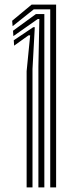

<svg xmlns="http://www.w3.org/2000/svg" viewBox="-20 -820 309 840"><path d="M199.8 0V-779.2H127.8L35.2 -705.5L33.2 -729.2L118.5 -800H225.5V0ZM148 0V-528.5L152.2 -736.8H145.2L38.5 -662L37 -685.5L137.2 -758.5H174V-538.5V0ZM96.5 0V-508.5L112 -665.2L105 -665.5L41.8 -620.2L40.2 -643.8L125.5 -701H132.2L122.2 -518.5V0Z"/></svg>

Font: Big Shoulders Inline Display ExtraBold
Style: Regular
Weight: 800
Designer: Patric King
Foundry: XO Type Co
Version: Version 1.000